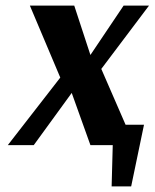

<svg xmlns="http://www.w3.org/2000/svg" viewBox="-20 -520 554 688"><path d="M380 148 384 0H304L237 -187L101 0H8L196 -242L87 -500H246L304 -323L423 -500H514L343 -273L430 -73H496L450 148Z"/></svg>

Font: Arsenal
Style: Bold Italic
Weight: 700
Italic angle: -9.10001°
Designer: Andrij Shevchenko
Foundry: Stairsfor
Version: Version 2.001;PS 002.001;hotconv 1.0.88;makeotf.lib2.5.64775